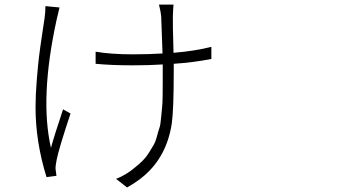

<svg xmlns="http://www.w3.org/2000/svg" viewBox="-20 -787 1540 852"><path d="M181.6 -759.8 244.1 -753.9Q244.1 -752.9 231.4 -700.2Q155.3 -352.5 206.1 -130.9Q218.8 -178.7 259.8 -301.8L293 -283.2Q241.2 -127.9 231.4 -78.1Q225.6 -49.8 226.6 -36.1Q226.6 -34.2 228.5 -22.9Q230.5 -11.7 230.5 -6.8L186.5 -1Q137.7 -158.2 137.7 -310.5Q137.7 -366.2 143.1 -431.2Q148.4 -496.1 152.8 -532.7Q157.2 -569.3 167 -634.8Q176.8 -700.2 177.7 -706.1Q181.6 -732.4 181.6 -759.8ZM918 -579.1V-525.4Q838.9 -509.8 751 -503.9V-474.6Q751 -299.8 742.2 -238.3Q719.7 -92.8 619.1 -6.8Q586.9 20.5 543.9 44.9L495.1 6.8Q542 -11.7 580.1 -44.9Q598.6 -59.6 613.8 -74.7Q628.9 -89.8 640.6 -108.9Q652.3 -127.9 661.1 -142.6Q669.9 -157.2 676.3 -181.6Q682.6 -206.1 687.5 -219.7Q692.4 -233.4 694.8 -264.2Q697.3 -294.9 699.2 -309.6Q701.2 -324.2 701.7 -361.8Q702.1 -399.4 702.1 -415Q702.1 -430.7 702.1 -474.6V-501Q643.6 -497.1 569.3 -497.1Q474.6 -497.1 404.3 -503.9V-557.6Q472.7 -545.9 569.3 -545.9Q642.6 -545.9 701.2 -549.8Q698.2 -643.6 695.3 -713.9Q694.3 -730.5 685.5 -766.6H750Q749 -762.7 747.1 -714.8Q746.1 -688.5 750 -552.7Q844.7 -560.5 918 -579.1Z"/></svg>

Font: Bpmf Zihi Sans Light
Style: Light
Weight: 300
Foundry: But Ko
Version: Version 1.320